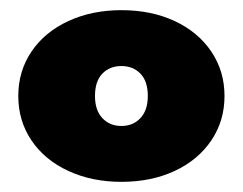

<svg xmlns="http://www.w3.org/2000/svg" viewBox="-20 -772 478 378"><path d="M16 -583Q16 -632 42 -670.5Q68 -709 114.5 -730.5Q161 -752 219 -752Q278 -752 324 -730.5Q370 -709 396 -670.5Q422 -632 422 -583Q422 -534 396 -495.5Q370 -457 324 -435.5Q278 -414 219 -414Q161 -414 114.5 -435.5Q68 -457 42 -495.5Q16 -534 16 -583ZM271 -583Q271 -612 256.5 -627Q242 -642 219 -642Q196 -642 181.5 -627Q167 -612 167 -583Q167 -555 181.5 -539.5Q196 -524 219 -524Q242 -524 256.5 -539.5Q271 -555 271 -583Z"/></svg>

Font: CMG Sans Black
Style: Regular
Weight: 900
Designer: Julieta Ulanovsky
Foundry: Julieta Ulanovsky
Version: Version 7.200